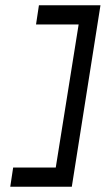

<svg xmlns="http://www.w3.org/2000/svg" viewBox="-20 -640 402 730"><path d="M30 -3 19 70H253L362 -620H128L117 -547H279L192 -3Z"/></svg>

Font: Charger Sport
Style: Obl
Weight: 400
Designer: Jasper
Foundry: Cannot Into Space Fonts
Version: Version 1.1